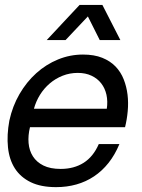

<svg xmlns="http://www.w3.org/2000/svg" viewBox="-20 -751 577 782"><path d="M466.3 -164.1Q448.2 -120.6 422.1 -87.6Q396 -54.7 363 -32.7Q330.1 -10.7 291.3 0.2Q252.4 11.2 208.5 11.2Q146.5 11.2 105 -9Q63.5 -29.3 40.5 -65.2Q17.6 -101.1 12.5 -150.9Q7.3 -200.7 18.1 -259.8Q30.8 -318.4 59.3 -367.7Q87.9 -417 127.7 -452.9Q167.5 -488.8 216.3 -508.8Q265.1 -528.8 317.9 -528.8Q363.8 -528.8 396.5 -515.6Q429.2 -502.4 450.7 -480Q472.2 -457.5 483.9 -427.7Q495.6 -397.9 499.5 -365.2Q503.4 -332.5 500.2 -298.3Q497.1 -264.2 489.3 -232.9H102.1Q93.8 -199.2 96.4 -168.5Q99.1 -137.7 114 -114.3Q128.9 -90.8 156.7 -76.9Q184.6 -63 227.1 -63Q281.2 -63 320.6 -87.9Q359.9 -112.8 382.3 -164.1ZM415 -308.1Q419.4 -338.4 413.6 -365Q407.7 -391.6 392.3 -411.4Q377 -431.2 352.8 -442.6Q328.6 -454.1 296.9 -454.1Q264.2 -454.1 235.1 -442.6Q206.1 -431.2 182.6 -411.1Q159.2 -391.1 142.8 -364.7Q126.5 -338.4 118.2 -308.1ZM397 -731 470.2 -587.9H386.2L337.9 -684.1L247.1 -587.9H170.4L304.2 -731Z"/></svg>

Font: XB Khoramshahr
Style: Italic
Weight: 400
Italic angle: -12°
Designer: Behnam
Foundry: Irmug
Version: Version 8.005 2009